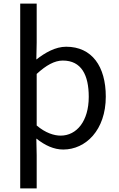

<svg xmlns="http://www.w3.org/2000/svg" viewBox="-20 -816 660 1065"><path d="M92.1 229H183.5V45.2L181.6 -47.5C230.2 -9 278.9 13.4 330.9 13.4C455.3 13.4 566.8 -94.3 566.8 -280C566.8 -447.7 490 -556.8 347 -556.8C287.3 -556.8 230.3 -523.8 181.6 -485.9L183.5 -579.9V-796H92.1ZM316.3 -63.7C280.2 -63.7 232.3 -78.4 183.5 -119.9V-405.9C236.1 -454.1 282.6 -480.1 328.4 -480.1C431.7 -480.1 472.3 -399.5 472.3 -278.8C472.3 -144.7 405.7 -63.7 316.3 -63.7Z"/></svg>

Font: Source Han Sans JP VF
Style: Regular
Weight: 250
Designer: Ryoko NISHIZUKA 西塚涼子 (kana, bopomofo & ideographs); Paul D. Hunt (Latin, Greek & Cyrillic); Sandoll Communications 산돌커뮤니
Foundry: Adobe
Version: Version 2.004;hotconv 1.0.118;makeotfexe 2.5.65603